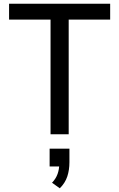

<svg xmlns="http://www.w3.org/2000/svg" viewBox="-20 -725 644 1037"><path d="M253 0V-619H29V-705H575V-619H351V0ZM303 292 261 262Q282 240 291 214.5Q300 189 300 161L317 174H248V78H355V151Q355 193 343.5 228Q332 263 303 292Z"/></svg>

Font: Nunito Sans 7pt SemiCondensed Medium
Style: Regular
Weight: 500
Width: 4
Designer: Vernon Adams
Foundry: Vernon Adams
Version: Version 3.101;gftools[0.9.27]